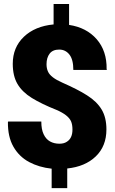

<svg xmlns="http://www.w3.org/2000/svg" viewBox="-20 -843 580 969"><path d="M319.3 7.3V106.4H240.7V8.3Q177.2 1.5 126.5 -25.4Q76.2 -52.7 47.6 -102.8Q19 -152.8 20 -227.1L21 -229.5H188.5Q188.5 -189.9 200.2 -165.5Q211.9 -140.6 232.4 -129.2Q252.9 -117.7 279.8 -117.7Q302.2 -117.7 316.4 -127Q345.7 -144.5 345.7 -189Q345.7 -214.4 338.4 -231Q324.2 -262.7 265.6 -288.1Q227.5 -303.2 196.3 -318.4Q165 -333.5 140.6 -348.6Q91.8 -378.9 68.1 -419.4Q44.4 -460 44.4 -521Q44.4 -604 100.6 -657.5Q156.7 -710.9 250.5 -719.7V-822.8H328.6V-717.3Q416.5 -704.1 468 -645Q519.5 -585.9 518.1 -494.1L519.5 -490.2H350.1Q350.1 -542.5 330.3 -567.6Q310.5 -592.8 278.8 -592.8Q246.1 -592.8 230.5 -572.3Q214.8 -551.8 214.8 -519Q214.8 -497.6 222.2 -481.9Q234.9 -452.1 294.9 -425.8Q332.5 -409.2 363.8 -393.3Q395 -377.4 419.4 -361.8Q468.8 -330.6 492.9 -290.3Q517.1 -250 517.1 -189.9Q517.1 -105.5 463.4 -53.7Q409.7 -2 319.3 7.3Z"/></svg>

Font: Hanuman Black
Style: Regular
Weight: 900
Designer: Danh Hong
Version: Version 8.002; ttfautohint (v1.8.3)